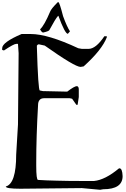

<svg xmlns="http://www.w3.org/2000/svg" viewBox="-20 -1731 1164 1767"><path d="M511.7 -1710.9Q450.2 -1649.4 441.4 -1624Q387.7 -1497.1 349.6 -1461.9V-1459Q365.2 -1431.6 377 -1431.6Q425.8 -1442.4 433.6 -1453.1Q490.2 -1558.6 514.6 -1585H517.6Q578.1 -1419.9 604.5 -1419.9L623 -1441.4V-1444.3Q596.7 -1483.4 560.5 -1582Q527.3 -1710.9 517.6 -1710.9ZM178.7 -1418Q0 -1341.8 0 -1287.1V-1271.5L16.6 -1266.6Q107.4 -1327.1 128.9 -1327.1H145.5L151.4 -1241.2L145.5 -585L128.9 -307.6Q128.9 -41 33.2 -14.6Q33.2 5.9 168 5.9L733.4 0L901.4 15.6L929.7 10.7Q1108.4 10.7 1108.4 -110.4Q1105.5 -181.6 1080.1 -181.6H1075.2Q947.3 -75.2 845.7 -65.4H727.5Q603.5 -65.4 499 -68.4Q403.3 -70.3 330.1 -75.2Q313.5 -75.2 313.5 -206.1V-236.3Q313.5 -473.6 330.1 -761.7Q330.1 -827.1 386.7 -827.1H621.1L643.6 -822.3L682.6 -766.6H694.3L705.1 -837.9V-908.2Q705.1 -934.6 688.5 -938.5Q665 -938.5 598.6 -887.7L375 -892.6L346.7 -898.4Q331.1 -898.4 319.3 -1301.8V-1311.5L330.1 -1322.3H341.8L391.6 -1311.5Q668.9 -1115.2 721.7 -1115.2L750 -1120.1Q918.9 -1272.5 962.9 -1387.7V-1397.5H940.4Q862.3 -1281.2 794.9 -1281.2H733.4L700.2 -1287.1Q420.9 -1418 262.7 -1418Z"/></svg>

Font: Elementary Gothic 
Style: Regular
Weight: 400
Designer: Bill Roach / W.K. Roach
Version: Version 1.00 April 18, 2012, initial release